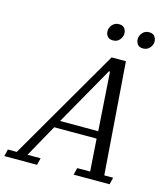

<svg xmlns="http://www.w3.org/2000/svg" viewBox="-183 -990 949 1089"><g transform="rotate(15 291.5 -445.5)"><path d="M-45 -41H7L388 -698H472L521 -41H573L563 0H352L362 -41H438L425 -231H176L70 -41H147L137 0H-55ZM199 -274H423L400 -618H394ZM369 -793Q347 -793 337 -806.5Q327 -820 327 -834Q327 -838 327 -842Q327 -846 329 -851Q334 -868 347.5 -879.5Q361 -891 381 -891Q403 -891 413 -877.5Q423 -864 423 -850Q423 -846 423 -842Q423 -838 421 -833Q416 -816 403 -804.5Q390 -793 369 -793ZM546 -793Q524 -793 514 -806.5Q504 -820 504 -834Q504 -838 504 -842Q504 -846 506 -851Q511 -868 524 -879.5Q537 -891 558 -891Q580 -891 590 -877.5Q600 -864 600 -850Q600 -846 600 -842Q600 -838 598 -833Q593 -816 579.5 -804.5Q566 -793 546 -793Z"/></g></svg>

Font: IBM Plex Serif
Style: Italic
Weight: 400
Italic angle: -14°
Designer: Mike Abbink, Paul van der Laan, Pieter van Rosmalen
Foundry: Bold Monday
Version: Version 3.001